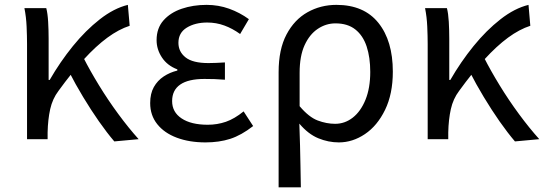

<svg xmlns="http://www.w3.org/2000/svg" viewBox="-20 -577 2256 796"><path d="M92.1 0V-394.4Q92.1 -427.2 90.3 -466.9Q88.6 -506.5 81.2 -543.4H171.8Q177.6 -521.5 179.6 -486.8Q181.6 -452.1 181.6 -416V-245.6H186Q229.2 -320.6 282.2 -385.9Q335.2 -451.2 393.7 -496.9Q452.2 -542.7 510.1 -556.8L517.6 -470.1Q472.6 -455.6 425.2 -420.9Q377.9 -386.1 327.8 -331.2Q277.6 -276.2 222.4 -200.1Q197.7 -167.5 188.1 -124.6Q178.6 -81.7 177.4 -28.3V0ZM453.9 9.3Q423.7 -26 390.3 -73.6Q357 -121.2 324.7 -174.8Q292.3 -228.5 265.7 -280.6L326 -337.7Q353.2 -284.1 390.5 -223.2Q427.8 -162.2 470.6 -104.1Q513.4 -46 554.8 0Z M831.9 13.4Q765 13.4 713 -6.1Q661 -25.6 631.8 -62.4Q602.6 -99.1 602.6 -149.6Q602.6 -188.8 617.7 -215.9Q632.9 -243 658.6 -260Q684.3 -277 715.2 -284.4V-289.4Q673.5 -305.2 651.4 -338.7Q629.2 -372.2 629.2 -410.5Q629.2 -460.1 657.8 -492.5Q686.4 -524.8 733.5 -540.8Q780.5 -556.8 836.4 -556.8Q885.6 -556.8 929.9 -540.9Q974.3 -524.9 1011.8 -497.6L975.5 -436Q943.8 -458.9 910.2 -471.2Q876.6 -483.6 839.1 -483.6Q788.9 -483.6 754.3 -462.4Q719.7 -441.2 719.7 -399.5Q719.7 -362.5 749.4 -339Q779 -315.5 844.3 -315.5Q860.5 -315.5 876.7 -316.3Q892.9 -317.2 912.5 -318.2V-246.5Q888.7 -248.5 868.4 -249.1Q848.1 -249.7 827.5 -249.7Q760.9 -249.7 727.3 -226.5Q693.6 -203.3 693.6 -157.8Q693.6 -112.1 733 -86Q772.4 -59.8 841.4 -59.8Q880.7 -59.8 916.5 -72.1Q952.3 -84.5 990 -115.2L1029.5 -54.4Q980.6 -16.3 934.6 -1.4Q888.6 13.4 831.9 13.4Z M1135.1 199.6V-277.9Q1135.1 -372.3 1167.8 -434Q1200.4 -495.7 1254.8 -526.2Q1309.2 -556.8 1374.8 -556.8Q1488.8 -556.8 1548.7 -482.3Q1608.6 -407.8 1608.6 -280Q1608.6 -187.5 1576.4 -121.5Q1544.3 -55.6 1493 -21.1Q1441.7 13.4 1384.8 13.4Q1341.3 13.4 1299.6 -3.8Q1257.9 -20.9 1221 -64.5Q1222.8 -15.4 1223.9 26.3Q1225 68 1225.7 109.6Q1226.5 151.2 1227.3 199.6ZM1369.6 -63.7Q1409.7 -63.7 1442.6 -89.4Q1475.6 -115.2 1495.3 -163.6Q1515 -212 1515 -278.8Q1515 -339.2 1500 -384.5Q1484.9 -429.8 1453.1 -454.9Q1421.3 -480.1 1370.8 -480.1Q1331.4 -480.1 1297.5 -457.4Q1263.5 -434.8 1242.8 -389.7Q1222.2 -344.6 1222.2 -275.4V-136.8Q1260.6 -91.3 1297.1 -77.5Q1333.7 -63.7 1369.6 -63.7Z M1753.1 0V-394.4Q1753.1 -427.2 1751.3 -466.9Q1749.6 -506.5 1742.2 -543.4H1832.8Q1838.6 -521.5 1840.6 -486.8Q1842.6 -452.1 1842.6 -416V-245.6H1847Q1890.2 -320.6 1943.2 -385.9Q1996.2 -451.2 2054.7 -496.9Q2113.2 -542.7 2171.1 -556.8L2178.6 -470.1Q2133.6 -455.6 2086.2 -420.9Q2038.9 -386.1 1988.8 -331.2Q1938.6 -276.2 1883.4 -200.1Q1858.7 -167.5 1849.1 -124.6Q1839.6 -81.7 1838.4 -28.3V0ZM2114.9 9.3Q2084.7 -26 2051.3 -73.6Q2018 -121.2 1985.7 -174.8Q1953.3 -228.5 1926.7 -280.6L1987 -337.7Q2014.2 -284.1 2051.5 -223.2Q2088.8 -162.2 2131.6 -104.1Q2174.4 -46 2215.8 0Z"/></svg>

Font: Noto Sans JP
Style: Regular
Weight: 100
Designer: Ryoko NISHIZUKA 西塚涼子 (kana, bopomofo & ideographs); Paul D. Hunt (Latin, Greek & Cyrillic); Sandoll Communications 산돌커뮤니
Foundry: Adobe
Version: Version 2.004;hotconv 1.0.118;makeotfexe 2.5.65603